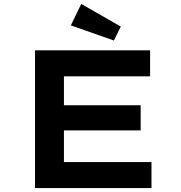

<svg xmlns="http://www.w3.org/2000/svg" viewBox="-20 -956 922 976"><path d="M158 0V-700H743V-568H305V-132H750V0ZM236 -293V-421H695V-293ZM559 -750 340 -827 393 -936 594 -821Z"/></svg>

Font: Lexend Tera SemiBold
Style: Regular
Weight: 600
Version: Version 1.007